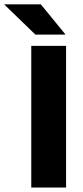

<svg xmlns="http://www.w3.org/2000/svg" viewBox="-83 -846 376 866"><path d="M215 0H58V-639H215ZM101 -826.5 211.5 -691.5V-690H76.5L-63 -825V-826.5Z"/></svg>

Font: Anek Telugu
Style: Bold
Weight: 700
Designer: Omkar Bhoir (Telugu), Yesha Goshar (Latin)
Foundry: Ek Type
Version: Version 1.003